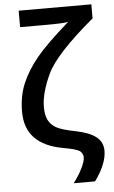

<svg xmlns="http://www.w3.org/2000/svg" viewBox="-62 -801 614 1032"><g transform="rotate(-5 245.0 -285.0)"><path d="M473.1 29.8Q473.1 100.6 408.2 189.9H293Q321.8 152.3 340.3 114.7Q358.9 77.1 358.9 57.1Q358.9 37.1 343.8 23.2Q328.6 9.3 252.9 -3.9Q49.8 -40 49.8 -216.3Q49.8 -300.8 78.1 -368.2Q106.4 -435.5 160.4 -501.7Q214.4 -567.9 338.9 -676.8Q317.4 -670.9 209 -670.9H79.1V-759.8H471.2V-684.1Q264.6 -510.7 216.8 -409.2Q168.9 -307.6 168.9 -231.9Q168.9 -188 182.4 -161.4Q195.8 -134.8 224.4 -118.7Q252.9 -102.5 327.1 -87.9Q401.4 -73.2 437.3 -44.9Q473.1 -16.6 473.1 29.8Z"/></g></svg>

Font: OpenSans-Semibold
Style: Regular
Weight: 600
Foundry: Ascender Corporation
Version: Version 1.10